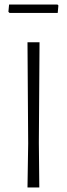

<svg xmlns="http://www.w3.org/2000/svg" viewBox="-20 -825 295 845"><path d="M233 -805 237 -801 234 -768H22L17 -773L20 -805ZM154 -639 151 -197 153 0H101L104 -194L101 -639Z"/></svg>

Font: Alegreya Sans Light
Style: Regular
Weight: 300
Designer: Juan Pablo del Peral
Foundry: Huerta Tipografica
Version: Version 2.007